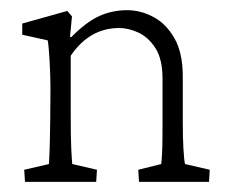

<svg xmlns="http://www.w3.org/2000/svg" viewBox="-20 -359 457 379"><path d="M29.3 0 27.8 -23.9 76.7 -35.2Q77.1 -44.9 77.9 -62Q78.6 -79.1 79.1 -121.1L79.6 -183.1Q79.6 -209.5 77.9 -239Q76.2 -268.6 74.2 -279.3L23.9 -290.5V-312.5L112.8 -337.4L122.1 -326.7L118.2 -286.6L120.6 -285.6Q149.9 -315.4 175.5 -327.1Q201.2 -338.9 231 -338.9Q257.8 -338.9 283 -325.4Q308.1 -312 324.5 -283.2Q340.8 -254.4 340.8 -208V-118.2Q340.8 -88.9 342 -66.2Q343.3 -43.5 345.2 -35.2L394 -23.9L392.6 0H254.4L252.9 -23.9L298.3 -35.2Q299.3 -43.9 300 -58.3Q300.8 -72.8 300.8 -110.4V-204.1Q300.8 -242.2 286.9 -263.9Q272.9 -285.6 253.2 -294.7Q233.4 -303.7 215.3 -303.7Q156.7 -303.7 119.6 -249V-128.9Q119.6 -88.9 120.6 -66.9Q121.6 -44.9 122.6 -35.2L171.4 -23.9L169.9 0Z"/></svg>

Font: Lateef ExtraLight
Style: Regular
Weight: 200
Designer: SIL International
Foundry: SIL International
Version: Version 4.200